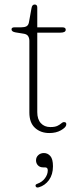

<svg xmlns="http://www.w3.org/2000/svg" viewBox="-20 -584 355 850"><path d="M83.5 -435 49.5 -440.5Q31 -443.5 31 -454Q31 -463 44 -463H73Q88.5 -463 97 -467.5Q105.5 -472 108 -484.5L119.5 -548Q122 -564 133.5 -564Q145 -564 145 -551V-463H256Q271 -463 271 -452.5Q271 -439.5 247.5 -439.5H145V-87.5Q145 -56 160.8 -38.8Q176.5 -21.5 203 -21.5Q223.5 -21.5 234.5 -27Q245.5 -32.5 251.5 -38Q257.5 -43.5 263.5 -43.5Q276 -43.5 273 -30Q271 -19.5 249.8 -7.2Q228.5 5 198.5 5Q160 5 135 -17.8Q110 -40.5 110 -86V-403Q110 -416 104.2 -424.5Q98.5 -433 83.5 -435ZM171.5 157Q156.5 157 148 148Q139.5 139 139.5 126Q139.5 112 149.5 102.8Q159.5 93.5 174.5 93.5Q191 93.5 202.8 106.8Q214.5 120 214.5 152Q214.5 188.5 197 212.8Q179.5 237 152.5 245Q141 248.5 138 241Q134.5 233 145.5 229.5Q166.5 222 179 205.2Q191.5 188.5 191.5 170Q191.5 157 179.5 157Z"/></svg>

Font: Fraunces 9pt S050 Thin
Style: Regular
Weight: 100
Version: Version 1.000; ttfautohint (v1.8.3)